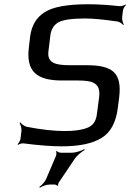

<svg xmlns="http://www.w3.org/2000/svg" viewBox="-20 -679 613 904"><path d="M387 -372H309C244 -372 201 -381 208 -437L217 -511C220 -540 233 -561 255 -574C277 -586 319 -592 381 -592C419 -592 469 -587 531 -578C543 -577 556 -567 560 -561L563 -563C559 -570 554 -587 555 -598L559 -630C560 -638 568 -651 573 -655L571 -658C566 -654 551 -649 543 -650C487 -656 438 -659 396 -659C299 -659 230 -647 191 -622C151 -597 129 -559 122 -508L116 -456C102 -343 152 -300 272 -300H348C418 -300 454 -287 447 -224L436 -140C432 -109 418 -88 393 -78C366 -67 331 -62 285 -62C233 -62 173 -69 106 -82C94 -85 81 -95 76 -103L72 -100C77 -93 82 -75 81 -62L76 -23C75 -16 67 -4 63 0L66 3C70 -1 84 -5 90 -4C160 5 221 10 270 10C353 10 416 -3 459 -30C501 -56 527 -104 535 -173L541 -220C555 -336 511 -372 387 -372ZM317 40H265C259 40 250 35 247 32L244 34C246 38 246 49 244 54L197 164C191 178 175 195 165 201L168 205C177 198 199 190 213 190H238C242 190 249 194 250 196L254 194C252 192 255 183 257 180L331 70C342 53 366 34 379 27L377 23C364 31 337 40 317 40Z"/></svg>

Font: Gamestation Storm Oblique 
Style: Italic
Weight: 400
Designer: Jonas Hecksher
Foundry: Jonas Hecksher, Playtypeª, e-types AS
Version: Version 1.003